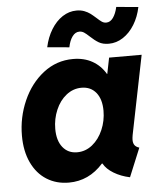

<svg xmlns="http://www.w3.org/2000/svg" viewBox="-53 -791 708 846"><g transform="rotate(-5 300.5 -368.5)"><path d="M29.3 -215.8Q29.3 -296.9 61.5 -370.1Q93.8 -443.4 151.6 -488.3Q209.5 -533.2 282.7 -533.2Q331.5 -533.2 367.9 -512.7Q404.3 -492.2 426.3 -454.6H427.7L441.9 -525.4H585.9L515.6 -176.8Q513.2 -163.1 513.2 -154.8Q513.2 -140.6 519.5 -131.8Q525.9 -123 540 -118.7L487.8 7.8Q448.2 -0.5 417 -19.3Q385.7 -38.1 372.1 -63H369.6Q306.6 7.8 217.8 7.8Q162.6 7.8 119.9 -19Q77.1 -45.9 53.2 -96.7Q29.3 -147.5 29.3 -215.8ZM397 -294.4Q397 -345.7 373.3 -374.8Q349.6 -403.8 309.1 -403.8Q272 -403.8 241.9 -380.1Q211.9 -356.4 195.1 -316.9Q178.2 -277.3 178.2 -232.9Q178.2 -181.2 201.9 -151.6Q225.6 -122.1 265.6 -122.1Q302.7 -122.1 332.8 -146.2Q362.8 -170.4 379.9 -210.2Q397 -250 397 -294.4ZM316.9 -744.6Q335.9 -744.6 351.1 -738.8Q366.2 -732.9 376.7 -725.1Q387.2 -717.3 401.4 -704.6Q415 -691.9 423.8 -686Q432.6 -680.2 442.9 -680.2Q460.9 -680.2 473.6 -698Q486.3 -715.8 492.7 -745.1L589.8 -736.3Q581.1 -693.4 560.1 -659.2Q539.1 -625 509.5 -605.7Q480 -586.4 446.3 -586.4Q419.9 -586.4 402.3 -596.7Q384.8 -606.9 365.2 -625.5Q351.1 -638.7 341.8 -644.8Q332.5 -650.9 321.3 -650.9Q303.2 -650.9 290.3 -633.3Q277.3 -615.7 271.5 -585.9L174.3 -594.7Q183.6 -638.2 204.6 -672.4Q225.6 -706.5 254.6 -725.6Q283.7 -744.6 316.9 -744.6Z"/></g></svg>

Font: Reddit Sans Fudge ExBold Italic
Style: Regular
Weight: 800
Italic angle: -11.25°
Designer: Stephen Hutchings
Version: Version 1.013